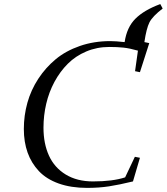

<svg xmlns="http://www.w3.org/2000/svg" viewBox="-20 -914 820 944"><path d="M97.2 -279.8Q97.2 -346.2 114.7 -408.9Q132.3 -471.7 168.2 -526.6Q204.1 -581.5 253.9 -622.8Q303.7 -664.1 372.8 -688Q441.9 -711.9 522 -711.9Q547.9 -711.9 592.8 -707Q603.5 -779.8 645.8 -822Q688 -864.3 768.1 -894L779.8 -872.1Q730 -834 714.8 -804Q699.7 -773.9 689.9 -707L713.9 -702.1L668 -559.1L644 -564L658.2 -665Q616.7 -676.8 586.7 -679.9Q556.6 -683.1 517.1 -683.1Q456.5 -683.1 404.1 -660.9Q351.6 -638.7 313.5 -600.6Q275.4 -562.5 248 -512Q220.7 -461.4 207.3 -403.8Q193.8 -346.2 193.8 -286.1Q193.8 -208 220.7 -148.9Q247.6 -89.8 303.2 -55.9Q358.9 -22 437 -22Q534.2 -22 595.2 -42L643.1 -143.1L668 -138.2L633.8 -22Q565.4 -5.4 515.9 2.2Q466.3 9.8 408.2 9.8Q329.1 9.8 268.8 -11.7Q208.5 -33.2 171.4 -72.5Q134.3 -111.8 115.7 -163.8Q97.2 -215.8 97.2 -279.8Z"/></svg>

Font: Dehuti
Style: Bold-Italic
Weight: 700
Version: Version 1.2